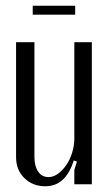

<svg xmlns="http://www.w3.org/2000/svg" viewBox="-20 -642 379 669"><path d="M237 -83Q209 7 138 7Q94 7 65 -21.5Q36 -50 36 -94V-495H100V-95Q100 -63 113 -44Q126 -25 149 -25Q166 -25 182 -36.5Q198 -48 211 -67Q224 -86 231.5 -110.5Q239 -135 239 -160V-495H300V0H239V-50L248 -79ZM242 -591H94V-622H242Z"/></svg>

Font: Moniqa Paragraph
Style: Regular
Weight: 400
Designer: Rajesh Rajput
Foundry: Rajesh Rajput
Version: Version 1.000